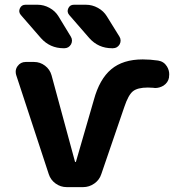

<svg xmlns="http://www.w3.org/2000/svg" viewBox="-20 -806 755 806"><path d="M340.8 -786.1Q367.2 -786.1 391.1 -772.9Q415 -759.8 428.7 -737.3L481.4 -652.3Q486.3 -644.5 486.3 -635.7Q486.3 -627.9 482.4 -620.1Q472.7 -603.5 454.1 -603.5H450.2Q392.6 -603.5 354.5 -646.5L270.5 -743.2Q259.8 -755.9 266.6 -771Q273.4 -786.1 290 -786.1ZM137.7 -786.1Q164.1 -786.1 188 -772.9Q211.9 -759.8 225.6 -737.3L277.3 -652.3Q282.2 -644.5 282.2 -635.7Q282.2 -627.9 278.3 -620.1Q268.6 -603.5 250 -603.5H247.1Q189.5 -603.5 151.4 -646.5L67.4 -743.2Q56.6 -755.9 63.5 -771Q70.3 -786.1 86.9 -786.1ZM294.9 -127Q294.9 -126 296.9 -126Q298.8 -126 298.8 -127L374 -386.7Q397.5 -473.6 446.8 -515.1Q496.1 -556.6 579.1 -556.6Q610.4 -556.6 643.6 -551.8Q668 -547.9 680.7 -527.3Q690.4 -511.7 690.4 -494.1Q690.4 -488.3 689.5 -482.4V-480.5Q685.5 -459 666 -446.3Q649.4 -436.5 630.9 -436.5Q627 -436.5 623 -437.5Q611.3 -438.5 600.6 -438.5Q557.6 -438.5 538.1 -422.9Q518.6 -407.2 502 -357.4L405.3 -75.2Q397.5 -50.8 376 -35.6Q354.5 -20.5 329.1 -20.5H259.8Q234.4 -20.5 213.4 -35.6Q192.4 -50.8 184.6 -75.2L47.9 -491.2Q45.9 -498 45.9 -504.9Q45.9 -517.6 53.7 -528.3Q66.4 -545.9 87.9 -545.9H123Q148.4 -545.9 168.9 -530.3Q189.5 -514.6 196.3 -490.2Z"/></svg>

Font: Gen Jyuu Gothic Bold
Style: Bold
Weight: 700
Designer: [Source Han Sans]
Ryoko NISHIZUKA  (kana & ideographs); Paul D. Hunt (Latin, Greek & Cyrillic); Wenlong ZHANG  (bopomofo
Version: Version 1.002.20150607